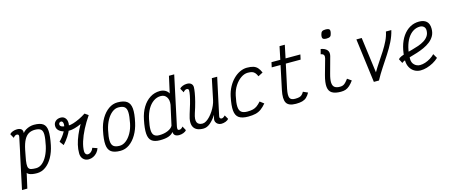

<svg xmlns="http://www.w3.org/2000/svg" viewBox="-57 -1640 6113 2606"><g transform="rotate(-15 3000.0 -337.5)"><path d="M390 -632Q476 -632 517 -601.5Q558 -571 562 -499.5Q566 -428 541 -305Q522 -212 481.5 -139.5Q441 -67 385 -26.5Q329 14 262 14Q229 14 201 9.5Q173 5 154 -4Q135 -13 127 -27L80 182H5L105 -287Q106 -292 107.5 -298.5Q109 -305 111 -313Q112 -317 113 -322.5Q114 -328 116 -335L155 -521Q156 -526 156.5 -531Q157 -536 157 -540Q157 -551 149.5 -557Q142 -563 129 -563Q117 -563 104 -554.5Q91 -546 81 -531L48 -590Q62 -610 92 -621Q122 -632 152 -632Q190 -632 211 -615.5Q232 -599 229 -559Q247 -583 273.5 -599Q300 -615 330.5 -623.5Q361 -632 390 -632ZM472 -313Q493 -411 493 -465.5Q493 -520 467 -541.5Q441 -563 384 -563Q336 -563 298.5 -542.5Q261 -522 233.5 -472Q206 -422 188 -335L172 -252Q158 -185 156 -145Q154 -105 164.5 -86Q175 -67 201 -61Q227 -55 268 -55Q314 -55 354 -87.5Q394 -120 424.5 -178.5Q455 -237 472 -313Z M710 -261 667 -319Q721 -373 753.5 -432.5Q786 -492 786 -534Q786 -554 778.5 -566.5Q771 -579 756 -579Q743 -579 733.5 -570Q724 -561 724 -547Q724 -521 756 -510.5Q788 -500 840 -500Q870 -500 912 -513Q954 -526 1001 -548.5Q1048 -571 1093 -601L1143 -566Q1086 -483 1043.5 -400.5Q1001 -318 977.5 -242.5Q954 -167 954 -106Q955 -83 966 -69Q977 -55 994 -55Q1019 -55 1042 -75Q1065 -95 1075 -125L1142 -102Q1131 -68 1107.5 -41.5Q1084 -15 1053.5 -0.5Q1023 14 989 14Q941 14 911.5 -18Q882 -50 883 -101Q882 -155 896.5 -216.5Q911 -278 939 -344Q967 -410 1006 -478Q960 -456 914 -443.5Q868 -431 835 -431Q758 -431 711 -461Q664 -491 664 -539Q663 -580 691.5 -606Q720 -632 765 -632Q805 -632 828.5 -604Q852 -576 851 -530Q851 -496 834 -451Q817 -406 785 -357Q753 -308 710 -261Z M1436 14Q1349 14 1306 -17.5Q1263 -49 1257 -121Q1251 -193 1276 -313Q1295 -407 1337.5 -478.5Q1380 -550 1438.5 -591Q1497 -632 1564 -632Q1651 -632 1695 -600.5Q1739 -569 1745.5 -497.5Q1752 -426 1725 -305Q1705 -213 1662.5 -140.5Q1620 -68 1562 -27Q1504 14 1436 14ZM1442 -55Q1489 -55 1532 -88Q1575 -121 1608 -179.5Q1641 -238 1656 -313Q1675 -409 1673 -463.5Q1671 -518 1643.5 -540.5Q1616 -563 1558 -563Q1512 -563 1469.5 -530Q1427 -497 1394.5 -439Q1362 -381 1345 -305Q1324 -210 1326.5 -155Q1329 -100 1357 -77.5Q1385 -55 1442 -55Z M2283 -55Q2295 -55 2308.5 -64Q2322 -73 2332 -87L2364 -28Q2351 -9 2321 2.5Q2291 14 2260 14Q2224 14 2203.5 -1.5Q2183 -17 2182 -51Q2158 -19 2112.5 -2.5Q2067 14 1991 14Q1914 14 1875 -17.5Q1836 -49 1831 -120.5Q1826 -192 1851 -312Q1870 -408 1913.5 -480Q1957 -552 2020 -592Q2083 -632 2159 -632Q2202 -632 2234.5 -613.5Q2267 -595 2281 -565L2333 -800H2407L2259 -107Q2255 -84 2257.5 -69.5Q2260 -55 2283 -55ZM1997 -55Q2067 -55 2120 -78Q2173 -101 2191 -136L2252 -413Q2262 -480 2234.5 -521.5Q2207 -563 2153 -563Q2098 -563 2051 -530.5Q2004 -498 1970.5 -440Q1937 -382 1920 -304Q1900 -211 1901 -156.5Q1902 -102 1926 -78.5Q1950 -55 1997 -55Z M2469 -531 2436 -590Q2450 -610 2480 -621Q2510 -632 2540 -632Q2577 -632 2598 -614Q2619 -596 2620 -565Q2620 -537 2611.5 -485.5Q2603 -434 2585.5 -365.5Q2568 -297 2541 -218Q2513 -132 2531.5 -93.5Q2550 -55 2607 -55Q2632 -55 2659.5 -72Q2687 -89 2713.5 -117.5Q2740 -146 2763 -181Q2786 -216 2802.5 -254Q2819 -292 2826 -326L2887 -618H2962L2850 -97Q2850 -93 2849 -88Q2848 -83 2848 -79Q2849 -68 2857 -61.5Q2865 -55 2876 -55Q2886 -55 2897.5 -61.5Q2909 -68 2925 -84L2957 -28Q2944 -9 2914 2.5Q2884 14 2853 14Q2828 14 2806.5 1Q2785 -12 2776 -34.5Q2767 -57 2775 -86L2787 -130Q2744 -64 2697.5 -25Q2651 14 2601 14Q2500 14 2465.5 -46Q2431 -106 2470 -225Q2493 -295 2510.5 -356.5Q2528 -418 2537.5 -465.5Q2547 -513 2546 -539Q2545 -551 2537.5 -557Q2530 -563 2517 -563Q2505 -563 2492 -554.5Q2479 -546 2469 -531Z M3431 -144 3486 -102Q3449 -58 3413.5 -32.5Q3378 -7 3335 3.5Q3292 14 3230 14Q3145 14 3101 -16.5Q3057 -47 3050.5 -118.5Q3044 -190 3070 -313Q3085 -383 3116.5 -441.5Q3148 -500 3190.5 -542.5Q3233 -585 3282.5 -608.5Q3332 -632 3382 -632Q3436 -632 3471 -621Q3506 -610 3529.5 -584.5Q3553 -559 3572 -514L3505 -479Q3491 -512 3474.5 -530.5Q3458 -549 3435 -556Q3412 -563 3376 -563Q3328 -563 3279.5 -530Q3231 -497 3193 -439Q3155 -381 3139 -305Q3118 -209 3121 -154.5Q3124 -100 3152.5 -77.5Q3181 -55 3236 -55Q3284 -55 3315.5 -63Q3347 -71 3373.5 -90Q3400 -109 3431 -144Z M3901 14Q3798 14 3768 -40.5Q3738 -95 3764 -218L3834 -549H3710L3725 -618H3849L3887 -800H3961L3923 -618H4131L4116 -549H3908L3836 -214Q3818 -126 3833 -90.5Q3848 -55 3907 -55Q3944 -55 3966.5 -61Q3989 -67 4004 -81.5Q4019 -96 4033 -120L4098 -91Q4076 -51 4050.5 -28Q4025 -5 3989.5 4.5Q3954 14 3901 14Z M4533 14Q4454 14 4410.5 -12Q4367 -38 4360 -98.5Q4353 -159 4381 -262L4442 -480Q4449 -508 4440 -525.5Q4431 -543 4398 -549L4416 -618Q4475 -608 4502.5 -576.5Q4530 -545 4517 -493L4454 -262Q4432 -183 4435 -138Q4438 -93 4464 -74Q4490 -55 4538 -55Q4562 -55 4580 -62Q4598 -69 4616 -87Q4634 -105 4657 -136L4714 -96Q4684 -55 4656.5 -30.5Q4629 -6 4600 4Q4571 14 4533 14ZM4532 -734Q4492 -734 4479.5 -748.5Q4467 -763 4475 -801Q4482 -833 4497.5 -845Q4513 -857 4547 -857Q4588 -857 4600.5 -843Q4613 -829 4604 -791Q4598 -758 4582 -746Q4566 -734 4532 -734Z M4998 0 4918 -618H4993L5059 -118Q5096 -182 5138.5 -244.5Q5181 -307 5221 -369.5Q5261 -432 5291 -494Q5321 -556 5333 -618H5409Q5391 -540 5352.5 -463Q5314 -386 5264.5 -310Q5215 -234 5164 -157Q5113 -80 5070 0Z M5874 -155 5910 -93Q5876 -61 5832.5 -37Q5789 -13 5743 0.5Q5697 14 5654 14Q5605 14 5566 -9.5Q5527 -33 5504.5 -75Q5482 -117 5482 -171Q5482 -274 5505 -358.5Q5528 -443 5570.5 -504Q5613 -565 5671.5 -598.5Q5730 -632 5801 -632Q5868 -632 5905 -598.5Q5942 -565 5942 -495Q5942 -437 5918 -394.5Q5894 -352 5854 -321Q5814 -290 5764.5 -267.5Q5715 -245 5664 -229Q5613 -213 5566.5 -200Q5520 -187 5486 -175Q5452 -163 5438 -148L5407 -207Q5419 -226 5450 -239Q5481 -252 5523 -263.5Q5565 -275 5612.5 -287.5Q5660 -300 5705.5 -316Q5751 -332 5788 -355Q5825 -378 5847.5 -411Q5870 -444 5870 -490Q5870 -526 5848 -544.5Q5826 -563 5795 -563Q5743 -563 5698.5 -535Q5654 -507 5621.5 -455Q5589 -403 5571 -331Q5553 -259 5553 -172Q5553 -121 5586 -89.5Q5619 -58 5665 -58Q5700 -58 5738 -70.5Q5776 -83 5811.5 -105Q5847 -127 5874 -155Z"/></g></svg>

Font: Victor Mono
Style: Italic
Weight: 400
Italic angle: -12°
Monospace: yes
Designer: Rune Bjørnerås
Version: Version 1.561;gftools[0.9.30]